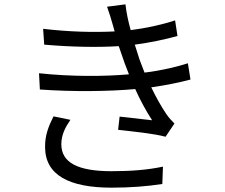

<svg xmlns="http://www.w3.org/2000/svg" viewBox="-20 -818 1040 886"><path d="M305 -265 227 -281C205 -237 187 -195 188 -138C189 -10 299 48 495 48C580 48 659 42 729 31L732 -49C660 -34 587 -28 494 -28C337 -28 263 -69 263 -152C263 -196 281 -230 305 -265ZM502 -698 509 -673C413 -668 299 -671 179 -685L184 -612C309 -601 432 -599 528 -605L555 -527L575 -475C462 -465 310 -464 160 -480L164 -405C318 -394 482 -396 604 -407C626 -358 652 -309 682 -263C650 -267 585 -274 532 -280L525 -219C594 -211 688 -202 744 -187L785 -248C771 -262 759 -275 748 -291C722 -329 699 -372 678 -415C748 -425 811 -438 859 -451L847 -526C800 -511 730 -493 647 -483L624 -543L602 -612C671 -621 742 -636 799 -652L788 -724C724 -703 654 -688 583 -679C572 -719 563 -760 559 -798L474 -787C484 -759 494 -728 502 -698Z"/></svg>

Font: Noto Sans HK
Style: Regular
Weight: 400
Designer: Ryoko NISHIZUKA 西塚涼子 (kana, bopomofo & ideographs); Paul D. Hunt (Latin, Greek & Cyrillic); Sandoll Communications 산돌커뮤니
Foundry: Adobe
Version: Version 2.004;hotconv 1.0.118;makeotfexe 2.5.65603